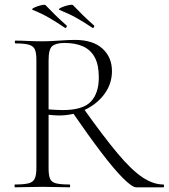

<svg xmlns="http://www.w3.org/2000/svg" viewBox="-20 -798 719 818"><path d="M560 0Q543 0 504 -39Q465 -78 410 -150.5Q355 -223 287 -322L335 -337Q421 -216 481 -144.5Q541 -73 587 -42.5Q633 -12 676 -12Q679 -12 679 -6Q679 0 676 0Q631 0 602.5 0Q574 0 560 0ZM299 -628Q376 -628 416.5 -591Q457 -554 457 -495Q457 -442 426 -399Q395 -356 343.5 -331Q292 -306 230 -306Q221 -306 209 -307Q197 -308 187 -309V-81Q187 -52 193 -37Q199 -22 218.5 -17Q238 -12 276 -12Q279 -12 279 -6Q279 0 276 0Q252 0 223.5 -1Q195 -2 160 -2Q128 -2 98 -1Q68 0 44 0Q42 0 42 -6Q42 -12 44 -12Q82 -12 101.5 -17Q121 -22 128 -37Q135 -52 135 -81V-544Q135 -573 128.5 -587.5Q122 -602 103 -607.5Q84 -613 46 -613Q43 -613 43 -619Q43 -625 46 -625Q69 -625 98.5 -623.5Q128 -622 160 -622Q191 -622 232 -625Q273 -628 299 -628ZM401 -468Q401 -522 383.5 -554Q366 -586 333.5 -600.5Q301 -615 255 -615Q219 -615 203 -602Q187 -589 187 -542V-332Q201 -331 217.5 -330Q234 -329 247 -329Q333 -329 367 -365Q401 -401 401 -468ZM373 -680Q377 -677 380 -682Q383 -687 381 -689Q355 -712 333.5 -733Q312 -754 291 -776Q288 -779 277 -777Q266 -775 254 -771Q242 -767 235 -762.5Q228 -758 233 -756Q275 -739 307 -721Q339 -703 373 -680ZM256 -680Q260 -677 263 -682Q266 -687 264 -689Q238 -712 216.5 -733Q195 -754 174 -776Q171 -779 161 -777Q151 -775 139 -771Q127 -767 120.5 -762.5Q114 -758 119 -756Q159 -740 190.5 -721.5Q222 -703 256 -680Z"/></svg>

Font: Cormorant Infant Light
Style: Regular
Weight: 300
Designer: Christian Thalmann (Catharsis Fonts)
Foundry: Catharsis Fonts
Version: Version 4.001